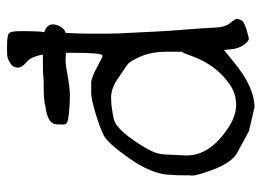

<svg xmlns="http://www.w3.org/2000/svg" viewBox="-116 -584 721 528"><g transform="rotate(-90 244.0 -320.5)"><path d="M98.6 -276.4Q84 -251 83 -230.5L80.1 -171.9Q80.1 -168.9 80.1 -166Q80.1 -104.5 153.3 -54.7Q187.5 -31.2 218.8 -31.2Q250 -31.2 275.4 -48.8Q329.1 -85.9 353.5 -153.3Q362.3 -178.7 364.3 -178.7H365.2V-221.7Q365.2 -263.7 352.1 -293.9Q338.9 -324.2 329.1 -330.6Q319.3 -336.9 292 -356Q264.6 -375 239.3 -375Q213.9 -375 180.7 -367.7Q147.5 -360.4 98.6 -276.4ZM279.3 -429.7Q293 -429.7 321.8 -414.1Q350.6 -398.4 354.5 -398.4Q362.3 -398.4 362.3 -478.5V-499Q354.5 -500 341.8 -500Q340.8 -500 339.8 -500Q327.1 -500 296.9 -494.1Q264.6 -488.3 244.1 -488.3Q223.6 -488.3 198.2 -490.7Q172.9 -493.2 168.9 -497.1Q165 -501 165 -507.8Q165 -514.6 165.5 -524.4Q166 -534.2 171.9 -540Q183.6 -551.8 214.8 -555.7Q230.5 -559.6 252.4 -560.1Q274.4 -560.5 288.1 -560.5Q300.8 -562.5 325.2 -562.5H357.4Q351.6 -595.7 336.4 -607.9Q321.3 -620.1 321.3 -633.8L322.3 -634.8Q322.3 -649.4 347.7 -659.2Q353.5 -661.1 366.2 -661.1H382.8Q412.1 -661.1 417 -654.8Q421.9 -648.4 421.9 -623Q421.9 -568.4 418.9 -558.6Q440.4 -551.8 440.4 -535.2Q440.4 -525.4 434.1 -514.2Q427.7 -502.9 417 -500Q415 -463.9 415 -432.6V-380.9Q415 -360.4 417.5 -316.9Q419.9 -273.4 420.9 -248.5Q421.9 -223.6 426.3 -169.4Q430.7 -115.2 431.6 -88.4Q432.6 -61.5 444.3 -47.4Q456.1 -33.2 456.1 -27.3H455.1Q455.1 -21.5 450.7 -15.1Q446.3 -8.8 425.3 -2.4Q404.3 3.9 399.4 3.9L398.4 2.9Q394.5 2.9 385.7 -7.8Q374 -23.4 372.1 -43.9L370.1 -64.5L335 -36.1Q268.6 18.6 212.9 19.5L146.5 3.9L90.8 -26.4Q55.7 -42 31.2 -123Q24.4 -144.5 24.4 -155.3Q25.4 -156.2 25.4 -157.2Q25.4 -157.2 25.4 -180.7Q25.4 -193.4 26.4 -205.1L27.3 -221.7Q32.2 -268.6 73.2 -326.7Q114.3 -384.8 135.7 -395.5Q157.2 -406.2 196.8 -418Q236.3 -429.7 251 -429.7Z"/></g></svg>

Font: Drukaatie burti
Style: Light
Weight: 300
Version: Version 0.14